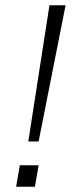

<svg xmlns="http://www.w3.org/2000/svg" viewBox="-20 -706 285 726"><path d="M87 -171 167 -686H228L126 -171ZM41 0 55 -81H126L112 0Z"/></svg>

Font: Archivo Expanded Thin
Style: Italic
Weight: 250
Width: 7
Italic angle: -10°
Designer: Hector Gatti
Foundry: Omnibus-Type
Version: Version 2.001